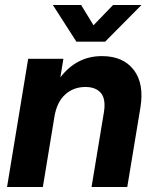

<svg xmlns="http://www.w3.org/2000/svg" viewBox="-20 -752 625 772"><path d="M198.7 -281.7 152.3 0H8.3L93.3 -515.6H234.9L222.7 -440.9Q254.9 -482.9 296.4 -504.6Q337.9 -526.4 390.1 -526.4Q475.1 -526.4 517.8 -470.9Q560.5 -415.5 544.4 -318.4L491.7 0H348.1L397.9 -301.3Q406.2 -353 386 -377.7Q365.7 -402.3 323.2 -402.3Q275.9 -402.3 242.2 -372.1Q208.5 -341.8 198.7 -281.7ZM306.2 -731.9 356 -650.4 434.6 -731.9H548.3V-731.4L402.8 -584.5H287.1L192.9 -731.4V-731.9Z"/></svg>

Font: Inter Display
Style: Bold Italic
Weight: 700
Italic angle: -9.39999°
Designer: Rasmus Andersson
Foundry: rsms
Version: Version 4.000;git-a52131595